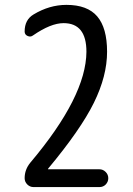

<svg xmlns="http://www.w3.org/2000/svg" viewBox="-20 -760 540 780"><path d="M80.1 -36.1Q80.1 -71.3 103.5 -99.6Q330.1 -368.2 331.1 -549.8Q331.1 -666 238.3 -666Q186.5 -666 114.3 -616.2Q104.5 -608.4 92.3 -613.8Q80.1 -619.1 80.1 -631.8Q80.1 -679.7 116.2 -701.2Q180.7 -740.2 250 -740.2Q335 -740.2 375 -693.4Q415 -646.5 415 -549.8Q415 -451.2 361.3 -342.3Q307.6 -233.4 175.8 -75.2Q174.8 -74.2 174.8 -73.2Q174.8 -72.3 175.8 -72.3H383.8Q398.4 -72.3 409.2 -61.5Q419.9 -50.8 419.9 -36.1Q419.9 -21.5 409.7 -10.7Q399.4 0 383.8 0H116.2Q101.6 0 90.8 -10.7Q80.1 -21.5 80.1 -36.1Z"/></svg>

Font: Rounded Mgen+ 2m regular
Style: Regular
Weight: 400
Designer: [Source Han Sans]
Ryoko NISHIZUKA  (kana & ideographs); Paul D. Hunt (Latin, Greek & Cyrillic); Wenlong ZHANG  (bopomofo
Version: Version 1.059.20150602